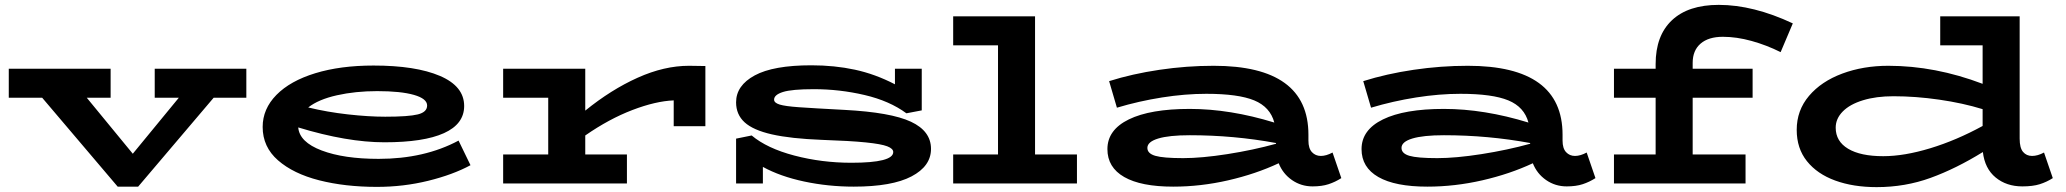

<svg xmlns="http://www.w3.org/2000/svg" viewBox="-20 -753 8481 788"><path d="M991 -352H857L547 13H463L153 -352H16V-471H434V-352H336L525 -122L714 -352H615V-471H991Z M1911 -75Q1839 -36 1737.5 -11Q1636 14 1527 14Q1396 14 1290 -13Q1184 -40 1121 -95Q1058 -150 1058 -232Q1058 -306 1114.5 -363.5Q1171 -421 1274 -452.5Q1377 -484 1513 -484Q1686 -484 1785.5 -441.5Q1885 -399 1885 -318Q1885 -244 1802 -206.5Q1719 -169 1558 -169Q1404 -169 1204 -230Q1209 -170 1300 -135.5Q1391 -101 1534 -101Q1722 -101 1862 -176ZM1245 -312Q1323 -293 1408 -283.5Q1493 -274 1561 -274Q1657 -274 1695 -283.5Q1733 -293 1733 -320Q1733 -348 1679 -363.5Q1625 -379 1528 -379Q1439 -379 1363 -362Q1287 -345 1245 -312Z M2875 -482V-235H2745V-341Q2671 -338 2575.5 -301.5Q2480 -265 2382 -197V-119H2553V0H2045V-119H2230V-352H2045V-471H2382V-299Q2488 -385 2597 -434Q2706 -483 2808 -483Z M3801 -142Q3801 -71 3721 -29Q3641 13 3484 13Q3379 13 3280.5 -8Q3182 -29 3111 -68V0H3001V-184L3065 -197Q3128 -144 3240.5 -114.5Q3353 -85 3474 -85Q3646 -85 3646 -129Q3646 -143 3621.5 -152.5Q3597 -162 3533.5 -168.5Q3470 -175 3353 -179Q3225 -184 3148 -201.5Q3071 -219 3036 -251Q3001 -283 3001 -333Q3001 -402 3077.5 -443.5Q3154 -485 3310 -485Q3405 -485 3488.5 -467Q3572 -449 3653 -407V-471H3763V-300L3700 -288Q3631 -339 3528.5 -363Q3426 -387 3320 -387Q3230 -387 3193.5 -375.5Q3157 -364 3157 -344Q3157 -331 3179.5 -324Q3202 -317 3258 -313Q3314 -309 3446 -302Q3636 -292 3718.5 -253.5Q3801 -215 3801 -142Z M4400 -119V0H3892V-119H4076V-567H3892V-686H4228V-119Z M5485 -22Q5460 -6 5432.5 3Q5405 12 5367 12Q5320 12 5282.5 -14Q5245 -40 5228 -83Q5134 -39 5021 -13Q4908 13 4795 13Q4663 13 4594 -26.5Q4525 -66 4525 -141Q4525 -220 4613 -263Q4701 -306 4863 -306Q5028 -306 5210 -250Q5193 -314 5127.5 -341Q5062 -368 4931 -368Q4844 -368 4749 -353Q4654 -338 4564 -311L4532 -420Q4627 -450 4738.5 -466.5Q4850 -483 4961 -483Q5350 -483 5350 -200V-176Q5350 -144 5364.5 -128.5Q5379 -113 5401 -113Q5423 -113 5449 -127ZM4836 -104Q4912 -104 5017.5 -120.5Q5123 -137 5217 -163V-166Q5044 -198 4863 -198Q4778 -198 4733.5 -184.5Q4689 -171 4689 -146Q4689 -123 4721.5 -113.5Q4754 -104 4836 -104Z M6528 -22Q6503 -6 6475.5 3Q6448 12 6410 12Q6363 12 6325.5 -14Q6288 -40 6271 -83Q6177 -39 6064 -13Q5951 13 5838 13Q5706 13 5637 -26.5Q5568 -66 5568 -141Q5568 -220 5656 -263Q5744 -306 5906 -306Q6071 -306 6253 -250Q6236 -314 6170.5 -341Q6105 -368 5974 -368Q5887 -368 5792 -353Q5697 -338 5607 -311L5575 -420Q5670 -450 5781.5 -466.5Q5893 -483 6004 -483Q6393 -483 6393 -200V-176Q6393 -144 6407.5 -128.5Q6422 -113 6444 -113Q6466 -113 6492 -127ZM5879 -104Q5955 -104 6060.5 -120.5Q6166 -137 6260 -163V-166Q6087 -198 5906 -198Q5821 -198 5776.5 -184.5Q5732 -171 5732 -146Q5732 -123 5764.5 -113.5Q5797 -104 5879 -104Z M6927 -495V-471H7173V-352H6927V-119H7144V0H6604V-119H6775V-352H6604V-471H6775V-490Q6775 -607 6842 -670Q6909 -733 7034 -733Q7176 -733 7338 -657L7288 -539Q7230 -568 7168.5 -585Q7107 -602 7051 -602Q6992 -602 6959.5 -574Q6927 -546 6927 -495Z M8405 -22Q8380 -6 8351.5 3Q8323 12 8280 12Q8215 12 8170.5 -24.5Q8126 -61 8118 -129Q8008 -61 7903.5 -23Q7799 15 7682 15Q7586 15 7512 -12Q7438 -39 7396 -91.5Q7354 -144 7354 -220Q7354 -300 7404.5 -359.5Q7455 -419 7541 -451Q7627 -483 7730 -483Q7922 -483 8117 -409V-567H7943V-686H8269V-184Q8269 -146 8283 -129.5Q8297 -113 8320 -113Q8343 -113 8369 -127ZM7709 -112Q7795 -112 7902 -144.5Q8009 -177 8117 -236V-305Q8036 -330 7939 -344Q7842 -358 7751 -358Q7680 -358 7626 -341.5Q7572 -325 7543 -295.5Q7514 -266 7514 -229Q7514 -173 7565 -142.5Q7616 -112 7709 -112Z"/></svg>

Font: BioRhyme Expanded ExtraBold
Style: Regular
Weight: 800
Width: 7
Designer: Aoife Mooney
Foundry: Aoife Mooney Type
Version: Version 1.001